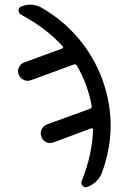

<svg xmlns="http://www.w3.org/2000/svg" viewBox="-20 -774 540 813"><path d="M243.2 -568.4Q246.1 -569.3 247.1 -572.3Q248 -575.2 246.1 -577.1Q177.7 -653.3 69.3 -711.9Q58.6 -716.8 58.6 -730Q58.6 -743.2 71.3 -747.1Q115.2 -763.7 154.3 -742.2Q244.1 -691.4 310.5 -613.3Q377 -535.2 413.1 -438.5Q485.4 -239.3 410.2 -39.1Q402.3 -19.5 386.2 -4.9Q370.1 9.8 349.6 17.6Q337.9 21.5 329.6 12.7Q321.3 3.9 326.2 -7.8Q371.1 -120.1 374 -224.6Q374 -231.4 366.2 -230.5L206.1 -170.9Q190.4 -165 175.8 -171.9Q161.1 -178.7 155.3 -195.3Q149.4 -210.9 156.2 -226.1Q163.1 -241.2 178.7 -247.1L361.3 -313.5Q369.1 -316.4 368.2 -325.2Q361.3 -366.2 344.7 -413.1Q331.1 -451.2 305.7 -496.1Q299.8 -503.9 293 -501L111.3 -434.6Q95.7 -428.7 80.6 -435.5Q65.4 -442.4 59.1 -458Q52.7 -473.6 60.1 -488.8Q67.4 -503.9 83 -509.8Z"/></svg>

Font: Rounded Mgen+ 2m regular
Style: Regular
Weight: 400
Designer: [Source Han Sans]
Ryoko NISHIZUKA  (kana & ideographs); Paul D. Hunt (Latin, Greek & Cyrillic); Wenlong ZHANG  (bopomofo
Version: Version 1.059.20150602